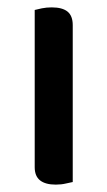

<svg xmlns="http://www.w3.org/2000/svg" viewBox="-20 -494 291 520"><path d="M74 -322H177V-1Q171 0 158.5 3Q146 6 131 6Q103 6 88.5 -5.5Q74 -17 74 -41ZM177 -272H74V-467Q81 -469 93.5 -471.5Q106 -474 120 -474Q149 -474 163 -462.5Q177 -451 177 -426Z"/></svg>

Font: Baloo Bhaijaan 2 Medium
Style: Regular
Weight: 500
Designer: Sanskriti Dholi, Noopur Datye and Ek Type
Foundry: Ek Type
Version: Version 1.701